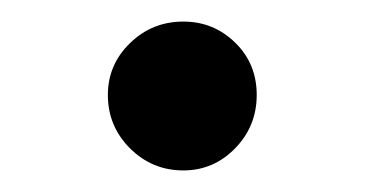

<svg xmlns="http://www.w3.org/2000/svg" viewBox="-20 -377 338 178"><path d="M150 -219Q121 -219 100.5 -239.5Q80 -260 80 -289Q80 -317 100.5 -337Q121 -357 150 -357Q178 -357 198 -337.5Q218 -318 218 -289Q218 -260 198 -239.5Q178 -219 150 -219Z"/></svg>

Font: Arima Koshi Semi Bold
Style: Regular
Weight: 600
Designer: Joana Correia and Natanael Gama
Foundry: NDISCOVER
Version: Version 1.019;PS 001.019;hotconv 1.0.88;makeotf.lib2.5.64775